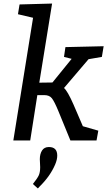

<svg xmlns="http://www.w3.org/2000/svg" viewBox="-20 -790 603 1080"><path d="M273 -770 201 -325 275 -326 383 -459 340 -470 348 -525 563 -530 553 -470 478 -457 340 -295Q360 -278 393 -203L446 -80L533 -55L523 0H376L308 -166Q286 -219 272 -237Q258 -255 229 -255H190L150 0H55L166 -690L81 -710L90 -765ZM204 106Q204 76 216.5 56.5Q229 37 255 37Q302 37 302 85Q302 108 290 136Q262 201 204 258L193 270L165 245Q189 215 197.5 197.5Q206 180 206 150Z"/></svg>

Font: Bitter
Style: Italic
Weight: 400
Italic angle: -9°
Designer: Sol Matas
Foundry: Sol Matas
Version: Version 1.001